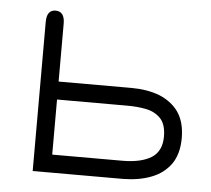

<svg xmlns="http://www.w3.org/2000/svg" viewBox="-41 -514 614 559"><g transform="rotate(5 266.0 -234.5)"><path d="M339 1.5C339 1.5 74 1.5 74 1.5C74 1.5 74 -434 74 -434C74 -457.5 82.5 -469.5 100 -469.5C100 -469.5 100 -469.5 100 -469.5C117.5 -469.5 126.5 -457.5 126.5 -434C126.5 -434 126.5 -434 126.5 -434C126.5 -434 126.5 -264.5 126.5 -264.5C126.5 -264.5 339 -264.5 339 -264.5C369.5 -264.5 397 -260 421 -251C444.5 -241.5 463.5 -227.5 477.5 -208C491 -188.5 498 -163 498 -132C498 -132 498 -132 498 -132C498 -100.5 491 -75.5 477.5 -56C463.5 -36.5 444.5 -22 421 -13C397 -3.5 369.5 1 339 1.5C339 1.5 339 1.5 339 1.5ZM126.5 -212C126.5 -212 126.5 -51 126.5 -51C126.5 -51 331.5 -51 331.5 -51C368 -51 396.5 -57.5 416.5 -70C436 -82.5 446 -103 446 -131.5C446 -131.5 446 -131.5 446 -131.5C446 -155 440.5 -173 429.5 -184.5C418.5 -196 404.5 -203.5 387 -207C369.5 -210.5 351 -212 331.5 -212C331.5 -212 331.5 -212 331.5 -212C331.5 -212 126.5 -212 126.5 -212Z"/></g></svg>

Font: Jura-Fortis-Regular
Style: Regular
Weight: 500
Designer: Daniel Johnson, Alexei Vanyashin, Mirko Velimirovic
Foundry: Daniel Johnson
Version: ""